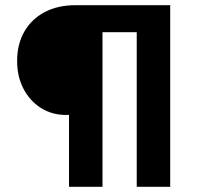

<svg xmlns="http://www.w3.org/2000/svg" viewBox="-20 -720 770 740"><path d="M246 0V-277H234Q180 -277 137.5 -304Q95 -331 70.5 -378Q46 -425 46 -485Q46 -550 74 -598.5Q102 -647 152.5 -673.5Q203 -700 271 -700H636V0H507V-596H375V0Z"/></svg>

Font: Lexend Deca Medium
Style: Regular
Weight: 500
Designer: Bonnie Shaver-Troup, Thomas Jockin
Foundry: Lexend
Version: Version 1.008; ttfautohint (v1.8.4.7-5d5b)